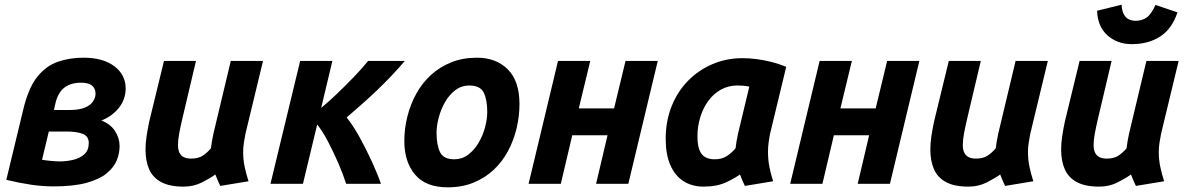

<svg xmlns="http://www.w3.org/2000/svg" viewBox="-20 -787 5080 822"><path d="M210 11Q163 11 114.5 4Q66 -3 7 -17L80 -320Q102 -411 139.5 -458Q177 -505 227.5 -522.5Q278 -540 337 -540Q421 -540 469.5 -503.5Q518 -467 518 -408Q518 -362 489 -325.5Q460 -289 414 -271Q453 -256 472.5 -226Q492 -196 492 -161Q492 -131 480 -101Q468 -71 437.5 -45.5Q407 -20 351.5 -4.5Q296 11 210 11ZM236 -96Q266 -96 294.5 -103Q323 -110 341.5 -127Q360 -144 360 -175Q360 -203 335 -213.5Q310 -224 263 -224H189L160 -103Q177 -100 199 -98Q221 -96 236 -96ZM211 -316H276Q318 -316 342.5 -326Q367 -336 378 -352.5Q389 -369 389 -386Q389 -409 373.5 -421Q358 -433 328 -433Q294 -433 271 -421.5Q248 -410 235 -389Q222 -368 216 -339Z M766 12Q706 12 670 -7.5Q634 -27 618.5 -62.5Q603 -98 603 -147Q603 -174 607.5 -204Q612 -234 619 -267L682 -526H819L760 -276Q752 -242 747 -214.5Q742 -187 742 -166Q742 -147 748 -134Q754 -121 766.5 -114.5Q779 -108 798 -108Q829 -108 848 -120.5Q867 -133 883 -152Q885 -169 887.5 -183Q890 -197 894 -216L968 -526H1106L1031 -215Q1027 -195 1024 -175.5Q1021 -156 1021 -136Q1021 -103 1027.5 -72.5Q1034 -42 1044 -11L923 9Q919 1 911.5 -16.5Q904 -34 902 -40Q880 -24 844.5 -6Q809 12 766 12Z M1138 0 1265 -526H1403L1355 -325Q1383 -348 1420 -383Q1457 -418 1494 -456.5Q1531 -495 1556 -526H1713Q1686 -494 1655 -461.5Q1624 -429 1591.5 -398Q1559 -367 1526.5 -338.5Q1494 -310 1464 -284Q1491 -251 1519 -200.5Q1547 -150 1571.5 -96.5Q1596 -43 1611 0H1462Q1450 -38 1429 -87Q1408 -136 1384 -181.5Q1360 -227 1338 -254L1277 0Z M1897 15Q1803 15 1757 -39.5Q1711 -94 1711 -183Q1711 -236 1724 -288Q1737 -340 1762 -385.5Q1787 -431 1824.5 -465.5Q1862 -500 1911.5 -520Q1961 -540 2022 -540Q2104 -540 2154 -490Q2204 -440 2204 -342Q2204 -289 2191.5 -237Q2179 -185 2154.5 -139.5Q2130 -94 2093 -59.5Q2056 -25 2007 -5Q1958 15 1897 15ZM1925 -105Q1958 -105 1984 -124.5Q2010 -144 2028.5 -175Q2047 -206 2056.5 -241.5Q2066 -277 2066 -308Q2066 -360 2051 -390.5Q2036 -421 1989 -421Q1956 -421 1930 -401.5Q1904 -382 1886 -351Q1868 -320 1858.5 -284.5Q1849 -249 1849 -218Q1849 -166 1864 -135.5Q1879 -105 1925 -105Z M2243 0 2369 -526H2507L2458 -323H2609L2658 -526H2796L2670 0H2532L2581 -208H2430L2381 0Z M2989 12Q2940 11 2904.5 -12.5Q2869 -36 2849.5 -81Q2830 -126 2830 -193Q2830 -269 2855.5 -332.5Q2881 -396 2926.5 -442Q2972 -488 3031.5 -513Q3091 -538 3158 -538Q3188 -538 3219 -534Q3250 -530 3282 -522Q3314 -514 3346 -501L3277 -215Q3273 -195 3270.5 -175.5Q3268 -156 3268 -136Q3268 -103 3274 -72.5Q3280 -42 3290 -11L3169 9Q3165 1 3157.5 -16.5Q3150 -34 3148 -40Q3126 -24 3087.5 -6Q3049 12 2989 12ZM3039 -105Q3071 -105 3092 -119Q3113 -133 3129 -152Q3131 -169 3133.5 -183Q3136 -197 3140 -216L3188 -416Q3175 -419 3162 -420Q3149 -421 3137 -421Q3098 -421 3066 -403Q3034 -385 3012 -354.5Q2990 -324 2978 -285Q2966 -246 2966 -204Q2966 -165 2975 -143.5Q2984 -122 3000.5 -113.5Q3017 -105 3039 -105Z M3363 0 3489 -526H3627L3578 -323H3729L3778 -526H3916L3790 0H3652L3701 -208H3550L3501 0Z M4126 12Q4066 12 4030 -7.5Q3994 -27 3978.5 -62.5Q3963 -98 3963 -147Q3963 -174 3967.5 -204Q3972 -234 3979 -267L4042 -526H4179L4120 -276Q4112 -242 4107 -214.5Q4102 -187 4102 -166Q4102 -147 4108 -134Q4114 -121 4126.5 -114.5Q4139 -108 4158 -108Q4189 -108 4208 -120.5Q4227 -133 4243 -152Q4245 -169 4247.5 -183Q4250 -197 4254 -216L4328 -526H4466L4391 -215Q4387 -195 4384 -175.5Q4381 -156 4381 -136Q4381 -103 4387.5 -72.5Q4394 -42 4404 -11L4283 9Q4279 1 4271.5 -16.5Q4264 -34 4262 -40Q4240 -24 4204.5 -6Q4169 12 4126 12Z M4686 12Q4626 12 4590 -7.5Q4554 -27 4538.5 -62.5Q4523 -98 4523 -147Q4523 -174 4527.5 -204Q4532 -234 4539 -267L4602 -526H4739L4680 -276Q4672 -242 4667 -214.5Q4662 -187 4662 -166Q4662 -147 4668 -134Q4674 -121 4686.5 -114.5Q4699 -108 4718 -108Q4749 -108 4768 -120.5Q4787 -133 4803 -152Q4805 -169 4807.5 -183Q4810 -197 4814 -216L4888 -526H5026L4951 -215Q4947 -195 4944 -175.5Q4941 -156 4941 -136Q4941 -103 4947.5 -72.5Q4954 -42 4964 -11L4843 9Q4839 1 4831.5 -16.5Q4824 -34 4822 -40Q4800 -24 4764.5 -6Q4729 12 4686 12ZM4825 -598Q4764 -598 4721.5 -635.5Q4679 -673 4677 -741L4782 -767Q4783 -742 4791 -726.5Q4799 -711 4812.5 -704.5Q4826 -698 4842 -698Q4869 -698 4889 -712Q4909 -726 4927 -766L5021 -734Q4998 -664 4947.5 -631Q4897 -598 4825 -598Z"/></svg>

Font: Ubuntu Sans Mono
Style: Italic
Weight: 400
Italic angle: -13.5°
Monospace: yes
Designer: Dalton Maag Ltd
Foundry: Dalton Maag Ltd
Version: Version 1.006